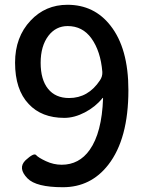

<svg xmlns="http://www.w3.org/2000/svg" viewBox="-20 -770 610 803"><path d="M243 13Q131 13 95 -24Q53 -67 87 -100Q122 -132 131 -121.5Q140 -111 172 -96Q204 -81 238 -81Q311 -81 355 -143Q406 -215 411 -358Q411 -363 408 -359Q379 -323 335 -300Q291 -277 249 -277Q154 -277 100 -335Q43 -395 43 -508Q43 -615 108 -684Q170 -750 262 -750Q374 -750 442 -663Q517 -568 517 -393Q517 -189 433 -81Q360 13 243 13ZM269 -360Q349 -360 398 -434Q409 -450 408 -469Q401 -556 362 -610Q325 -661 263 -661Q214 -661 183 -621Q150 -578 150 -507.5Q150 -437 181 -398.5Q212 -360 269 -360Z"/></svg>

Font: Resource Han Rounded JP Medium
Style: Regular
Weight: 500
Designer: Cyano Hao (round all glyphs); Ryoko NISHIZUKA 西塚涼子 (kana, bopomofo & ideographs); Paul D. Hunt (Latin, Greek & Cyrillic)
Foundry: Cyano Hao
Version: 0.990